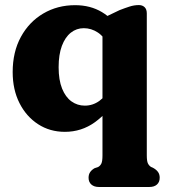

<svg xmlns="http://www.w3.org/2000/svg" viewBox="-20 -512 672 765"><path d="M373.9 233Q355.1 233 344 223.2Q332.9 213.4 332.9 196.2Q332.9 183 339.1 173.9Q345.3 164.8 356.7 158.2L371.3 153.2Q379.6 148.5 384 139.3Q388.3 130.1 388.3 107.2V-439L456.3 -471.6Q477.7 -479.9 496.1 -485.8Q514.5 -491.8 533.5 -491.8Q547.5 -491.8 556.2 -483.4Q564.9 -475 564.9 -458.8V107.2Q564.9 130.1 569.4 139.2Q574 148.3 581.9 153.2L592.5 158.2Q603.9 165 610.1 174Q616.3 183 616.3 196.2Q616.3 213.4 605.4 223.2Q594.6 233 575.3 233ZM451.8 -129.4Q411.1 -63.2 357.9 -24.9Q304.7 13.3 238.5 13.3Q178.6 13.3 131.7 -17.2Q84.7 -47.7 57.6 -101.3Q30.5 -154.9 30.5 -224.8Q30.5 -305.1 63.3 -365.1Q96.1 -425.1 152.5 -458.2Q208.9 -491.4 279.3 -491.4Q340 -491.4 386.2 -463.7Q432.4 -436.1 463.5 -383.1L416.5 -324.4Q395.9 -365.3 369.8 -382.5Q343.7 -399.7 313.9 -399.7Q284.9 -399.7 262.2 -381.8Q239.5 -363.8 226.5 -329.1Q213.6 -294.3 213.6 -244.3Q213.6 -193.3 227.3 -159.2Q241 -125.2 264.6 -108.1Q288.3 -91.1 318 -91.1Q349.7 -91.1 375.9 -110Q402.2 -129 421.9 -167.2Z"/></svg>

Font: Fraunces SuperSoft 9pt
Style: Regular
Weight: 900
Version: Version 1.000;[b76b70a41]